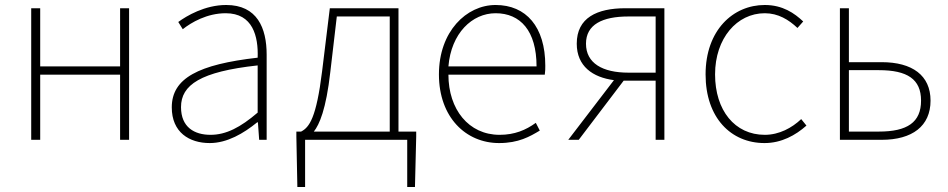

<svg xmlns="http://www.w3.org/2000/svg" viewBox="-20 -560 3797 769"><path d="M105 0H141V-261H461V0H497V-527H461V-294H141V-527H105Z M820 13C890 13 956 -26 1010 -70H1013L1018 0H1048V-341C1048 -448 1010 -540 886 -540C800 -540 727 -496 694 -472L712 -443C746 -470 809 -507 884 -507C993 -507 1015 -414 1012 -329C775 -302 668 -247 668 -130C668 -30 738 13 820 13ZM823 -20C759 -20 705 -50 705 -131C705 -220 783 -273 1012 -298V-109C943 -50 886 -20 823 -20Z M1541 -33H1237C1259 -61 1286 -121 1303 -272L1329 -494H1541ZM1576 -33V-527H1301L1270 -274C1247 -88 1219 -50 1186 -33H1167V-13L1171 189H1202V0H1611V189H1642L1647 -13V-33Z M1979 13C2057 13 2102 -13 2142 -37L2126 -68C2086 -39 2041 -20 1981 -20C1857 -20 1776 -122 1776 -261H2162C2164 -274 2164 -286 2164 -297C2164 -453 2087 -540 1965 -540C1848 -540 1738 -434 1738 -262C1738 -90 1846 13 1979 13ZM1776 -294C1787 -427 1871 -507 1965 -507C2064 -507 2129 -437 2129 -294Z M2606 -269H2497C2393 -269 2327 -307 2327 -385C2327 -462 2393 -494 2497 -494H2606ZM2485 -527C2371 -527 2290 -489 2290 -385C2290 -295 2354 -250 2439 -239L2256 0H2298L2478 -237H2606V0H2641V-527Z M3042 13C3110 13 3166 -18 3210 -57L3189 -83C3152 -48 3101 -20 3043 -20C2923 -20 2844 -118 2844 -262C2844 -407 2932 -507 3043 -507C3097 -507 3139 -481 3174 -448L3197 -474C3162 -507 3115 -540 3043 -540C2916 -540 2806 -439 2806 -262C2806 -88 2908 13 3042 13Z M3344 0H3511C3634 0 3707 -55 3707 -157C3707 -258 3634 -311 3511 -311H3380V-527H3344ZM3380 -33V-279H3500C3614 -279 3669 -243 3669 -157C3669 -70 3614 -33 3500 -33Z"/></svg>

Font: Noto Sans T Chinese Thin
Style: Regular
Weight: 100
Designer: Ryoko NISHIZUKA (kana & ideographs); Paul D. Hunt (Latin, Greek & Cyrillic); Wenlong ZHANG (bopomofo); Sandoll Communica
Foundry: Adobe Systems Incorporated
Version: Version 1.000;PS 1;hotconv 1.0.78;makeotf.lib2.5.61930